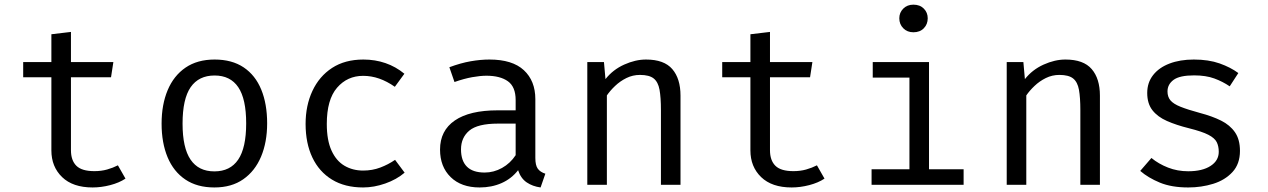

<svg xmlns="http://www.w3.org/2000/svg" viewBox="-20 -793 5440 824"><path d="M518.5 -26.5Q491.5 -8.5 453 1.5Q414.5 11.5 377.5 11.5Q292.5 11.5 246.5 -33Q200.5 -77.5 200.5 -147.5V-461.5H79.5V-526.5H200.5V-646L284.5 -656V-526.5H466.5L456.5 -461.5H284.5V-148.5Q284.5 -104.5 307.8 -81.5Q331 -58.5 385 -58.5Q414.5 -58.5 439.5 -65.5Q464.5 -72.5 486 -83.5Z M901 -537.5Q975.5 -537.5 1025.8 -503.8Q1076 -470 1101.2 -408.5Q1126.5 -347 1126.5 -263.5Q1126.5 -183 1100.5 -121Q1074.5 -59 1024.2 -23.8Q974 11.5 900 11.5Q826 11.5 775.5 -22.5Q725 -56.5 699.2 -118.2Q673.5 -180 673.5 -262.5Q673.5 -344 699.5 -406Q725.5 -468 776.2 -502.8Q827 -537.5 901 -537.5ZM901 -469Q833 -469 798.2 -418.8Q763.5 -368.5 763.5 -262.5Q763.5 -158.5 797.8 -108Q832 -57.5 900 -57.5Q968 -57.5 1002.2 -108Q1036.5 -158.5 1036.5 -263.5Q1036.5 -368.5 1002.5 -418.8Q968.5 -469 901 -469Z M1538.5 -61Q1578 -61 1612.2 -74Q1646.5 -87 1675.5 -107L1716.5 -52Q1682 -22.5 1633.5 -5.5Q1585 11.5 1538.5 11.5Q1460 11.5 1404.8 -22.2Q1349.5 -56 1320.5 -117.2Q1291.5 -178.5 1291.5 -261Q1291.5 -340 1320.8 -402.8Q1350 -465.5 1405.2 -501.5Q1460.5 -537.5 1539.5 -537.5Q1590 -537.5 1634.2 -522.2Q1678.5 -507 1715.5 -476.5L1674.5 -420.5Q1641 -444 1607.2 -455.8Q1573.5 -467.5 1538.5 -467.5Q1470.5 -467.5 1426.5 -416.5Q1382.5 -365.5 1382.5 -261Q1382.5 -191 1402.8 -146.8Q1423 -102.5 1458.2 -81.8Q1493.5 -61 1538.5 -61Z M2277.5 -115Q2277.5 -83.5 2288 -69Q2298.5 -54.5 2320.5 -47.5L2300 11.5Q2266 7 2240.5 -10.2Q2215 -27.5 2203.5 -62.5Q2175 -26 2132.5 -7.2Q2090 11.5 2038.5 11.5Q1959.5 11.5 1914 -33Q1868.5 -77.5 1868.5 -151Q1868.5 -232.5 1932 -276Q1995.5 -319.5 2115.5 -319.5H2193V-363.5Q2193 -420.5 2159.8 -444.2Q2126.5 -468 2067.5 -468Q2041.5 -468 2006.5 -461.8Q1971.5 -455.5 1930.5 -441L1908.5 -504.5Q1957 -522.5 1999.5 -530Q2042 -537.5 2080.5 -537.5Q2179 -537.5 2228.2 -491.8Q2277.5 -446 2277.5 -367.5ZM2060 -52.5Q2099 -52.5 2134.5 -72.2Q2170 -92 2193 -127V-262.5H2117Q2030 -262.5 1994.2 -232.5Q1958.5 -202.5 1958.5 -152Q1958.5 -103 1983.8 -77.8Q2009 -52.5 2060 -52.5Z M2500.5 0V-526.5H2572L2578.5 -453.5Q2610.5 -494 2658.8 -515.8Q2707 -537.5 2752.5 -537.5Q2830 -537.5 2865.2 -496.5Q2900.5 -455.5 2900.5 -382.5V0H2816.5V-320.5Q2816.5 -374.5 2810.5 -407.8Q2804.5 -441 2785.5 -456.2Q2766.5 -471.5 2726.5 -471.5Q2695.5 -471.5 2668.2 -458Q2641 -444.5 2619.8 -424.2Q2598.5 -404 2584.5 -383.5V0Z M3518.5 -26.5Q3491.5 -8.5 3453 1.5Q3414.5 11.5 3377.5 11.5Q3292.5 11.5 3246.5 -33Q3200.5 -77.5 3200.5 -147.5V-461.5H3079.5V-526.5H3200.5V-646L3284.5 -656V-526.5H3466.5L3456.5 -461.5H3284.5V-148.5Q3284.5 -104.5 3307.8 -81.5Q3331 -58.5 3385 -58.5Q3414.5 -58.5 3439.5 -65.5Q3464.5 -72.5 3486 -83.5Z M3967 -526.5V-66.5H4115.5V0H3720.5V-66.5H3883V-460H3725.5V-526.5ZM3900 -773Q3928 -773 3944.8 -756Q3961.5 -739 3961.5 -714.5Q3961.5 -689 3944.8 -671.8Q3928 -654.5 3900 -654.5Q3873.5 -654.5 3856.5 -671.8Q3839.5 -689 3839.5 -714.5Q3839.5 -739 3856.5 -756Q3873.5 -773 3900 -773Z M4300.5 0V-526.5H4372L4378.5 -453.5Q4410.5 -494 4458.8 -515.8Q4507 -537.5 4552.5 -537.5Q4630 -537.5 4665.2 -496.5Q4700.5 -455.5 4700.5 -382.5V0H4616.5V-320.5Q4616.5 -374.5 4610.5 -407.8Q4604.5 -441 4585.5 -456.2Q4566.5 -471.5 4526.5 -471.5Q4495.5 -471.5 4468.2 -458Q4441 -444.5 4419.8 -424.2Q4398.5 -404 4384.5 -383.5V0Z M5079.5 -58Q5140 -58 5175.2 -80.8Q5210.5 -103.5 5210.5 -141.5Q5210.5 -165.5 5201.8 -183Q5193 -200.5 5166 -214.5Q5139 -228.5 5083 -242.5Q5028.5 -256 4988.2 -273.8Q4948 -291.5 4925.8 -320Q4903.5 -348.5 4903.5 -394Q4903.5 -438.5 4928.8 -470.8Q4954 -503 4999 -520.2Q5044 -537.5 5103.5 -537.5Q5167 -537.5 5214.2 -520.8Q5261.5 -504 5294.5 -479.5L5257.5 -422.5Q5227.5 -443 5191.5 -456.2Q5155.5 -469.5 5104.5 -469.5Q5042.5 -469.5 5016.5 -450.2Q4990.5 -431 4990.5 -400.5Q4990.5 -377.5 5003.2 -362.2Q5016 -347 5046.5 -334.8Q5077 -322.5 5130.5 -308Q5182 -294.5 5220.2 -275.5Q5258.5 -256.5 5280 -225.5Q5301.5 -194.5 5301.5 -145.5Q5301.5 -89.5 5269.5 -54.8Q5237.5 -20 5186.8 -4.2Q5136 11.5 5079.5 11.5Q5008 11.5 4957.8 -9.2Q4907.5 -30 4873.5 -59.5L4921.5 -115Q4952.5 -89.5 4992.8 -73.8Q5033 -58 5079.5 -58Z"/></svg>

Font: Fira Code Light
Style: Regular
Weight: 400
Monospace: yes
Version: Version 5.002